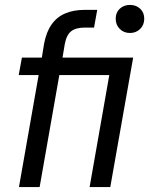

<svg xmlns="http://www.w3.org/2000/svg" viewBox="-20 -760 606 780"><path d="M57 0 137 -455H56L69 -526H150L159 -582Q168 -630 189.5 -660.5Q211 -691 245 -705.5Q279 -720 325 -720H375L362 -648H325Q288 -648 269 -633Q250 -618 243 -580L234 -526H521L428 0H344L424 -455H221L141 0ZM508 -626Q483 -626 466.5 -642.5Q450 -659 450 -684Q450 -709 466.5 -724.5Q483 -740 508 -740Q533 -740 549.5 -724.5Q566 -709 566 -684Q566 -659 549.5 -642.5Q533 -626 508 -626Z"/></svg>

Font: DM Sans 9pt
Style: Italic
Weight: 400
Italic angle: -10°
Designer: Colophon Foundry, Jonny Pinhorn
Foundry: Colophon Foundry
Version: Version 4.004